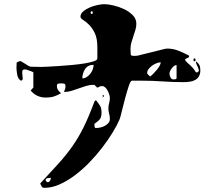

<svg xmlns="http://www.w3.org/2000/svg" viewBox="-20 -827 1040 921"><path d="M920 -533Q932 -524 936.5 -514.5Q941 -505 941 -490Q941 -472 934 -460.5Q927 -449 915.5 -443Q904 -437 889.5 -435Q875 -433 859 -433Q808 -433 759.5 -436.5Q711 -440 660 -440H613Q606 -440 597.5 -414Q589 -388 580 -355Q571 -322 564 -292Q557 -262 553 -253Q541 -225 519.5 -190Q498 -155 470 -118.5Q442 -82 408.5 -47.5Q375 -13 339 14Q303 41 266 57.5Q229 74 193 74Q184 74 180 67.5Q176 61 173 53Q225 -3 262 -44Q299 -85 328 -126.5Q357 -168 381.5 -217.5Q406 -267 433 -340L440 -347Q453 -331 460 -319.5Q467 -308 467 -288Q467 -269 461.5 -259Q456 -249 433 -233V-227Q433 -224 434 -218.5Q435 -213 440 -213Q450 -213 461.5 -215.5Q473 -218 483 -223.5Q493 -229 500 -237Q507 -245 507 -256Q507 -270 503.5 -281.5Q500 -293 500 -307Q500 -321 503.5 -332.5Q507 -344 507 -357Q507 -364 504 -373.5Q501 -383 496.5 -392Q492 -401 485 -407.5Q478 -414 471 -414L460 -413Q459 -413 453.5 -409.5Q448 -406 447 -407Q445 -407 440 -413Q435 -419 433 -420H428Q410 -420 392.5 -414.5Q375 -409 358 -403Q341 -397 324 -391.5Q307 -386 290 -386Q288 -386 287 -387Q291 -395 292.5 -400.5Q294 -406 294 -414Q294 -424 288 -425.5Q282 -427 273 -427Q265 -427 259 -425.5Q253 -424 253 -414Q253 -403 259 -394.5Q265 -386 273 -380Q254 -369 238 -364Q222 -359 200 -359Q155 -359 127 -393L140 -407V-480Q140 -481 127 -486Q114 -491 107 -493L100 -494Q88 -494 87 -486Q86 -478 87.5 -468Q89 -458 89 -449.5Q89 -441 80 -440Q66 -449 62.5 -469Q59 -489 59 -503L60 -527Q61 -528 66.5 -530.5Q72 -533 73 -533Q74 -534 77 -534Q79 -534 80 -533Q81 -533 86 -530Q91 -527 96.5 -523.5Q102 -520 107 -517Q112 -514 113 -513Q115 -512 120 -509.5Q125 -507 127 -507L177 -506Q183 -506 205.5 -507Q228 -508 258.5 -510Q289 -512 322.5 -515Q356 -518 384 -522.5Q412 -527 430 -533Q448 -539 447 -547V-600Q447 -643 434.5 -668.5Q422 -694 406.5 -709Q391 -724 378.5 -731.5Q366 -739 366 -747Q366 -761 379.5 -772.5Q393 -784 411 -791.5Q429 -799 448.5 -803Q468 -807 480 -807Q498 -807 524 -801Q550 -795 574.5 -783.5Q599 -772 616.5 -754.5Q634 -737 634 -713Q634 -698 629.5 -683.5Q625 -669 620 -654Q615 -639 610.5 -624Q606 -609 606 -593L607 -567Q608 -560 615.5 -559.5Q623 -559 627 -559L640 -560L773 -593L783 -594Q810 -594 836.5 -583.5Q863 -573 887 -560V-557Q887 -551 878.5 -548.5Q870 -546 867 -540Q875 -529 881.5 -523.5Q888 -518 894 -512.5Q900 -507 906 -500Q912 -493 920 -480H927Q931 -481 933 -487Q934 -487 934 -490Q934 -492 933 -493Q932 -500 926 -511.5Q920 -523 920 -530ZM420 -760Q425 -760 425 -766.5Q425 -773 420 -773Q415 -773 415 -766.5Q415 -760 420 -760ZM913 -533Q908 -533 908 -540Q908 -547 913 -547Q918 -547 918 -540Q918 -533 913 -533ZM751 -528Q742 -528 730.5 -523.5Q719 -519 709.5 -512Q700 -505 693 -496Q686 -487 686 -477Q686 -474 687 -473Q688 -472 693 -466.5Q698 -461 700 -460Q706 -464 714.5 -472.5Q723 -481 731.5 -491Q740 -501 745.5 -511Q751 -521 751 -528ZM429 -516Q401 -516 388 -495.5Q375 -475 375 -451Q386 -451 396 -457.5Q406 -464 413.5 -473.5Q421 -483 425 -494.5Q429 -506 429 -516ZM827 -515Q821 -515 815 -510.5Q809 -506 804 -499.5Q799 -493 796 -486Q793 -479 793 -474Q793 -465 798 -455.5Q803 -446 813 -446Q816 -446 821.5 -447Q827 -448 827 -453ZM473 -360V-373L480 -367ZM224 26Q219 26 209 27.5Q199 29 199 36Q199 39 200 40Q201 42 203.5 44.5Q206 47 207 47Q216 47 220 40Q224 33 224 26Z"/></svg>

Font: Genkaimincho
Style: Regular
Weight: 800
Designer: Dr. Ken Lunde (project architect, glyph set definition & overall production); Masataka HATTORI \u670D \u90E8 \u6B63 \u8C
Foundry: Adobe Systems Incorporated
Version: Version 1.00